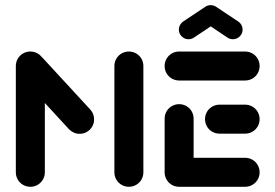

<svg xmlns="http://www.w3.org/2000/svg" viewBox="-20 -716 1053 736"><path d="M96.3 -518.5Q111.5 -518.5 124.3 -511.1Q137 -503.7 144.4 -490.9Q151.9 -478.1 151.9 -463V-55.6Q151.9 -40.4 144.4 -27.6Q137 -14.8 124.3 -7.4Q111.5 0 96.3 0Q81.1 0 68.3 -7.4Q55.6 -14.8 48.1 -27.6Q40.7 -40.4 40.7 -55.6V-463Q40.7 -478.1 48.1 -490.9Q55.6 -503.7 68.3 -511.1Q81.1 -518.5 96.3 -518.5ZM340.7 -258.5Q340.7 -243.3 333.3 -230.6Q325.9 -217.8 313.1 -210.4Q300.4 -203 285.2 -203Q273.3 -203 262.8 -207.8Q252.2 -212.6 244.4 -220.7L60.7 -420.4Q53.7 -427.8 49.6 -437.6Q45.6 -447.4 45.6 -458.1Q45.6 -473.3 53.1 -486.1Q60.7 -498.9 73.5 -506.3Q86.3 -513.7 101.1 -513.7Q113 -513.7 123.5 -508.9Q134.1 -504.1 141.9 -495.9L325.9 -296.3Q340.7 -280.4 340.7 -258.5ZM474.1 -518.5Q489.3 -518.5 502 -511.1Q514.8 -503.7 522.2 -490.9Q529.6 -478.1 529.6 -463V-55.6Q529.6 -40.4 522.2 -27.6Q514.8 -14.8 502 -7.4Q489.3 0 474.1 0Q458.9 0 446.1 -7.4Q433.3 -14.8 425.9 -27.6Q418.5 -40.4 418.5 -55.6V-463Q418.5 -478.1 425.9 -490.9Q433.3 -503.7 446.1 -511.1Q458.9 -518.5 474.1 -518.5Z M611.1 -51.9V-261.1Q611.1 -276.3 618.5 -289.1Q625.9 -301.9 638.7 -309.3Q651.5 -316.7 666.7 -316.7Q681.9 -316.7 694.6 -309.3Q707.4 -301.9 714.8 -289.1Q722.2 -276.3 722.2 -261.1V-51.9ZM975.2 -55.6Q975.2 -40.4 967.8 -27.6Q960.4 -14.8 947.6 -7.4Q934.8 0 919.6 0H666.7Q651.5 0 638.7 -7.4Q625.9 -14.8 618.5 -27.6Q611.1 -40.4 611.1 -55.6Q611.1 -70.7 618.5 -83.5Q625.9 -96.3 638.7 -103.7Q651.5 -111.1 666.7 -111.1H919.6Q934.8 -111.1 947.6 -103.7Q960.4 -96.3 967.8 -83.5Q975.2 -70.7 975.2 -55.6ZM765.9 -259.3Q765.9 -274.4 773.3 -287.2Q780.7 -300 793.5 -307.4Q806.3 -314.8 821.5 -314.8H919.6Q934.8 -314.8 947.6 -307.4Q960.4 -300 967.8 -287.2Q975.2 -274.4 975.2 -259.3Q975.2 -244.1 967.8 -231.3Q960.4 -218.5 947.6 -211.1Q934.8 -203.7 919.6 -203.7H821.5Q806.3 -203.7 793.5 -211.1Q780.7 -218.5 773.3 -231.3Q765.9 -244.1 765.9 -259.3ZM611.1 -463Q611.1 -478.1 618.5 -490.9Q625.9 -503.7 638.7 -511.1Q651.5 -518.5 666.7 -518.5H919.6Q934.8 -518.5 947.6 -511.1Q960.4 -503.7 967.8 -490.9Q975.2 -478.1 975.2 -463Q975.2 -447.8 967.8 -435Q960.4 -422.2 947.6 -414.8Q934.8 -407.4 919.6 -407.4H666.7Q651.5 -407.4 638.7 -414.8Q625.9 -422.2 618.5 -435Q611.1 -447.8 611.1 -463ZM787.8 -696.3Q803 -696.3 813.9 -685.4Q824.8 -674.4 824.8 -659.3Q824.8 -650 820.6 -642Q816.3 -634.1 808.9 -628.9L723.3 -571.9Q714.1 -565.6 702.6 -565.6Q687.4 -565.6 676.5 -576.5Q665.6 -587.4 665.6 -602.6Q665.6 -611.9 669.8 -619.8Q674.1 -627.8 681.5 -633L767 -690Q776.3 -696.3 787.8 -696.3ZM807.8 -690.4 894.1 -633Q901.5 -627.8 905.7 -619.8Q910 -611.9 910 -602.6Q910 -587.4 899.1 -576.5Q888.1 -565.6 873 -565.6Q861.5 -565.6 851.9 -571.9L767 -628.9Z"/></svg>

Font: 26F Galaxy Hebrew Black
Style: Regular
Weight: 900
Designer: C₂₉H₂₅N₃O₅
Version: Version 1.000